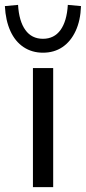

<svg xmlns="http://www.w3.org/2000/svg" viewBox="-56 -767 352 787"><path d="M79 0V-488H162V0ZM120 -551Q75 -551 40.5 -574Q6 -597 -13.5 -640Q-33 -683 -36 -742L18 -747Q22 -680 48 -644Q74 -608 120 -608Q166 -608 192 -644Q218 -680 222 -747L276 -742Q274 -683 254 -640Q234 -597 200 -574Q166 -551 120 -551Z"/></svg>

Font: Nunito Sans 11pt
Style: Regular
Weight: 400
Version: Version 3.101;gftools[0.9.27]